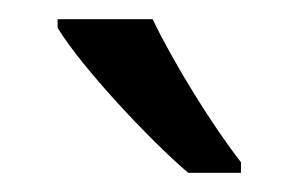

<svg xmlns="http://www.w3.org/2000/svg" viewBox="-20 -786 311 200"><path d="M139 -766H40V-757C65 -716 135 -641 176 -606H231V-617C202 -654 161 -720 139 -766Z"/></svg>

Font: Noto Sans Telugu Condensed
Style: Regular
Weight: 400
Width: 3
Designer: Jelle Bosma - Monotype Design Team
Foundry: Monotype Imaging Inc.
Version: Version 2.005